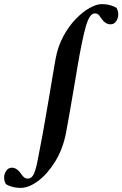

<svg xmlns="http://www.w3.org/2000/svg" viewBox="-158 -699 594 932"><path d="M217 -369Q217 -369 212 -338Q207 -307 198.5 -259Q190 -211 181 -157Q172 -103 163 -57Q148 23 110.5 84Q73 145 27.5 179Q-18 213 -57 213Q-82 213 -101.5 207Q-121 201 -129 195Q-133 189 -135.5 181Q-138 173 -138 163Q-138 145 -127.5 130Q-117 115 -101 115Q-78 115 -60 139Q-53 149 -44.5 158.5Q-36 168 -23 168Q-4 168 6.5 145Q17 122 26 73Q35 24 50 -53Q56 -89 64.5 -136Q73 -183 81 -231.5Q89 -280 96 -321.5Q103 -363 107.5 -388.5Q112 -414 112 -414Q123 -474 149.5 -523Q176 -572 210 -607Q244 -642 277.5 -660.5Q311 -679 335 -679Q360 -679 379.5 -673Q399 -667 407 -661Q411 -655 413.5 -647Q416 -639 416 -629Q416 -611 406 -596Q396 -581 379 -581Q355 -581 338 -604Q331 -614 323.5 -624Q316 -634 302 -634Q277 -634 259 -572Q241 -510 217 -369Z"/></svg>

Font: Amiri
Style: Bold Italic
Weight: 700
Italic angle: 10°
Designer: Khaled Hosny
Version: Version 0.113